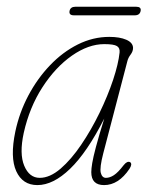

<svg xmlns="http://www.w3.org/2000/svg" viewBox="-20 -542 440 570"><path d="M286.5 -86.5Q275.5 -44 279.2 -29Q283 -14 294.5 -14Q306 -14 318.2 -22Q330.5 -30 347 -51.5Q357.5 -65 366.5 -60.5Q373.5 -55 364.5 -41Q332 7.5 289 7.5Q251 7.5 251 -31Q251 -41 253.8 -57.8Q256.5 -74.5 264.8 -105.8Q273 -137 289.5 -190Q238.5 -89.5 188.2 -41Q138 7.5 91 7.5Q47 7.5 28.2 -33.8Q9.5 -75 25.5 -151.5Q37.5 -208 64.2 -258.5Q91 -309 128.5 -348.2Q166 -387.5 211 -410Q256 -432.5 304.5 -432.5Q335.5 -432.5 355 -424Q374.5 -415.5 375 -400Q375 -389.5 367.8 -380Q360.5 -370.5 358 -360ZM50.5 -147.5Q37 -85.5 52 -49.8Q67 -14 98 -14Q128 -14 159.8 -41.2Q191.5 -68.5 221.2 -112.5Q251 -156.5 275.5 -207Q300 -257.5 315.8 -305Q331.5 -352.5 335 -386Q336.5 -399.5 327.2 -405.2Q318 -411 289.5 -411Q242.5 -411 193.5 -376.8Q144.5 -342.5 106 -283Q67.5 -223.5 50.5 -147.5ZM186.5 -509.5Q189 -522 204 -522H384Q400 -522 397.5 -509.5Q395 -496.5 380 -496.5H199.5Q184 -496.5 186.5 -509.5Z"/></svg>

Font: Fraunces144ptSuperSoftThinItalic
Style: Italic
Weight: 100
Italic angle: -16°
Version: Version 1.000;[0bf87f6ff]